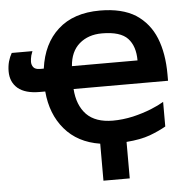

<svg xmlns="http://www.w3.org/2000/svg" viewBox="-61 -786 1069 1055"><g transform="rotate(-5 474.0 -258.5)"><path d="M528.8 -725.1Q649.9 -725.1 725.6 -677.7Q799.8 -628.9 834 -544.4Q868.2 -459.5 868.2 -342.8V-308.1H347.2Q353 -218.8 402.3 -167Q452.1 -116.2 547.9 -116.2Q601.6 -116.2 659.2 -128.9Q712.9 -141.6 760.7 -160.6Q803.7 -178.2 831.1 -194.8V-59.1Q793.9 -37.6 742.2 -18.1Q689.5 1 611.8 6.8V208H466.8V3.9Q343.3 -15.6 272.5 -99.1Q201.7 -182.1 190.9 -308.1H160.2Q81.1 -308.1 40.5 -341.8Q0 -376.5 0 -435.1Q0 -463.4 6.8 -489.3Q14.2 -515.1 25.9 -535.2H140.1Q138.2 -531.7 131.8 -511.7Q127 -491.2 127 -477.1Q127 -460 136.7 -447.3Q147 -434.1 173.8 -434.1H193.8Q212.4 -571.3 297.4 -647.5Q382.8 -725.1 528.8 -725.1ZM528.8 -599.1Q453.1 -599.1 403.8 -556.6Q355 -514.2 349.1 -434.1H710.9Q710.9 -512.7 670.9 -555.7Q630.4 -599.1 528.8 -599.1Z"/></g></svg>

Font: Droid Sans Thai
Style: Bold
Weight: 700
Designer: Steve Matteson
Foundry: Ascender Corporation
Version: Version 1.00